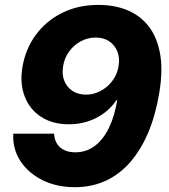

<svg xmlns="http://www.w3.org/2000/svg" viewBox="-20 -759 694 790"><path d="M288.1 11.2Q212.4 11.2 153.8 -18.3Q95.2 -47.9 63.2 -97.7Q31.2 -147.5 34.7 -209H202.6Q204.6 -172.4 227.8 -152.3Q251 -132.3 290 -132.3Q335.4 -132.3 370.4 -158.9Q405.3 -185.5 428.5 -233.6Q451.7 -281.7 462.4 -346.7H459Q437.5 -314.9 407 -292.7Q376.5 -270.5 339.8 -259Q303.2 -247.6 263.7 -247.6Q196.8 -247.6 149.7 -277.8Q102.5 -308.1 81.8 -361.6Q61 -415 72.3 -482.9Q85 -558.1 127.7 -616Q170.4 -673.8 236.8 -706.5Q303.2 -739.3 386.2 -738.8Q448.7 -738.8 501 -718.3Q553.2 -697.8 588.9 -654.3Q624.5 -610.8 637.9 -542Q651.4 -473.1 635.3 -377Q620.6 -287.1 590.6 -215.3Q560.5 -143.6 516.6 -92.8Q472.7 -42 415.3 -15.4Q357.9 11.2 288.1 11.2ZM334 -369.6Q358.4 -369.6 380.6 -378.7Q402.8 -387.7 421.1 -403.6Q439.5 -419.4 451.7 -440.7Q463.9 -461.9 467.8 -486.8Q473.6 -520 463.1 -546.6Q452.6 -573.2 429.7 -588.9Q406.7 -604.5 373.5 -604.5Q341.3 -604.5 312.5 -589.1Q283.7 -573.7 264.4 -547.1Q245.1 -520.5 239.7 -486.8Q233.9 -453.6 244.4 -427Q254.9 -400.4 278.1 -385Q301.3 -369.6 334 -369.6Z"/></svg>

Font: Inter 18pt ExtraBold
Style: Italic
Weight: 800
Italic angle: -9.3988°
Designer: Rasmus Andersson
Foundry: rsms
Version: Version 4.001;git-66647c0bb